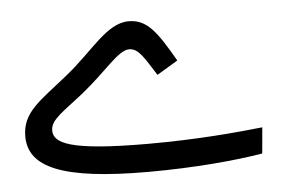

<svg xmlns="http://www.w3.org/2000/svg" viewBox="-36 -398 658 446"><g transform="rotate(-5 293.0 -174.5)"><path d="M293.5 2C401.4 2 501.5 -7.3 560.5 -17.6L565.9 -78.1C507.3 -71.8 416.5 -63 298.8 -63C115.7 -63 79.1 -83.5 79.1 -113.3C79.1 -138.7 108.9 -154.8 157.7 -193.8C215.8 -240.7 248 -285.6 273.4 -285.6C294.9 -285.6 306.2 -264.6 334 -220.7L382.8 -250C341.8 -321.3 320.3 -350.6 277.8 -350.6C226.6 -350.6 187.5 -289.1 122.6 -237.3C57.6 -184.6 15.6 -161.6 15.6 -105C15.6 -32.7 92.3 2 293.5 2Z"/></g></svg>

Font: Cascadia Mono NF Light
Style: Regular
Weight: 300
Monospace: yes
Designer: Aaron Bell
Foundry: Saja Typeworks
Version: Version 2404.023